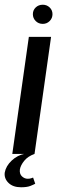

<svg xmlns="http://www.w3.org/2000/svg" viewBox="-44 -651 244 812"><path d="M8 0 78 -495H172L102 0ZM137 -550Q119 -550 107 -562Q95 -574 95 -591Q95 -608 107 -619.5Q119 -631 137 -631Q154 -631 166 -619.5Q178 -608 178 -591Q178 -574 166 -562Q154 -550 137 -550ZM45 141Q11 141 -8 122.5Q-27 104 -24 79Q-19 51 5.5 28Q30 5 62 -1L102 0Q74 10 58.5 29Q43 48 40 66Q38 85 49 95Q60 105 73 105Q81 105 87.5 103Q94 101 96 100L105 126Q98 130 84 135.5Q70 141 45 141Z"/></svg>

Font: Alumni Sans Thin SemiBold
Style: Italic
Weight: 600
Italic angle: -8°
Version: Version 1.016